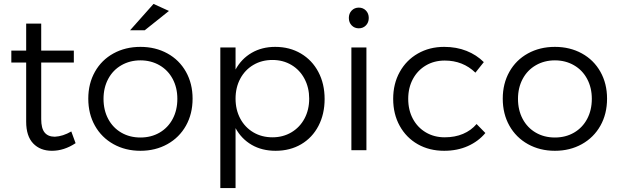

<svg xmlns="http://www.w3.org/2000/svg" viewBox="-20 -769 3170 983"><path d="M246 3Q186 3 150 -34.5Q114 -72 114 -146V-449H38V-510H114V-648H191V-510H358V-449H191V-159Q191 -112 208.5 -90.5Q226 -69 261 -69Q302 -71 345 -96L367 -36Q308 3 246 3Z M966 -264Q966 -186 932 -125.5Q898 -65 837 -31Q776 3 699 3Q622 3 561 -31Q500 -65 466 -125.5Q432 -186 432 -264Q432 -341 466 -401.5Q500 -462 561 -495.5Q622 -529 699 -529Q776 -529 837 -495.5Q898 -462 932 -401.5Q966 -341 966 -264ZM510 -263Q510 -205 534 -160Q558 -115 601 -90Q644 -65 699 -65Q754 -65 797 -90Q840 -115 864 -160Q888 -205 888 -263Q888 -320 864 -365Q840 -410 796.5 -435Q753 -460 699 -460Q645 -460 601.5 -435Q558 -410 534 -365Q510 -320 510 -263ZM721 -614H646L766 -749L845 -713Z M1642 -262Q1642 -185 1610.5 -124.5Q1579 -64 1522 -30.5Q1465 3 1391 3Q1321 3 1268.5 -27.5Q1216 -58 1186 -113V194H1108V-526H1186V-413Q1216 -468 1268.5 -498.5Q1321 -529 1389 -529Q1463 -529 1520.5 -495Q1578 -461 1610 -400.5Q1642 -340 1642 -262ZM1563 -264Q1563 -320 1539 -365.5Q1515 -411 1472 -436.5Q1429 -462 1375 -462Q1320 -462 1277 -436.5Q1234 -411 1210 -366Q1186 -321 1186 -264Q1186 -207 1210 -162Q1234 -117 1277 -91.5Q1320 -66 1375 -66Q1429 -66 1472 -91.5Q1515 -117 1539 -162Q1563 -207 1563 -264Z M1779 0V-526H1856V0ZM1868 -677Q1868 -654 1853.5 -639Q1839 -624 1817 -624Q1795 -624 1780.5 -639Q1766 -654 1766 -677Q1766 -700 1780.5 -715Q1795 -730 1817 -730Q1839 -730 1853.5 -715Q1868 -700 1868 -677Z M2457 -451 2414 -397Q2350 -459 2257 -459Q2203 -459 2160.5 -434Q2118 -409 2094 -364.5Q2070 -320 2070 -263Q2070 -205 2094 -160.5Q2118 -116 2160.5 -91Q2203 -66 2257 -66Q2309 -66 2350.5 -83.5Q2392 -101 2420 -134L2465 -88Q2429 -45 2375 -21Q2321 3 2254 3Q2178 3 2119 -30.5Q2060 -64 2026.5 -124.5Q1993 -185 1993 -263Q1993 -340 2026.5 -400.5Q2060 -461 2119.5 -495Q2179 -529 2254 -529Q2317 -529 2368.5 -508.5Q2420 -488 2457 -451Z M3088 -264Q3088 -186 3054 -125.5Q3020 -65 2959 -31Q2898 3 2821 3Q2744 3 2683 -31Q2622 -65 2588 -125.5Q2554 -186 2554 -264Q2554 -341 2588 -401.5Q2622 -462 2683 -495.5Q2744 -529 2821 -529Q2898 -529 2959 -495.5Q3020 -462 3054 -401.5Q3088 -341 3088 -264ZM2632 -263Q2632 -205 2656 -160Q2680 -115 2723 -90Q2766 -65 2821 -65Q2876 -65 2919 -90Q2962 -115 2986 -160Q3010 -205 3010 -263Q3010 -320 2986 -365Q2962 -410 2918.5 -435Q2875 -460 2821 -460Q2767 -460 2723.5 -435Q2680 -410 2656 -365Q2632 -320 2632 -263Z"/></svg>

Font: Kalaa
Style: Regular
Weight: 400
Version: Version 1.20 June 5, 2016